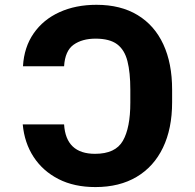

<svg xmlns="http://www.w3.org/2000/svg" viewBox="-20 -757 799 787"><path d="M73.2 -247.1H242.7Q250 -126.5 369.6 -126.5Q453.1 -126.5 483.6 -179.7Q514.2 -232.9 514.2 -335.9V-389.6Q514.2 -460 502.4 -506.3Q490.7 -552.7 460 -575.7Q429.2 -598.6 371.6 -598.6Q316.9 -598.6 281.7 -573.7Q246.6 -548.8 242.7 -485.4H74.2Q78.6 -563.5 117.9 -620.1Q157.2 -676.8 223.6 -707Q290 -737.3 375.5 -737.3Q474.6 -737.3 543.9 -695.3Q613.3 -653.3 649.4 -575.4Q685.5 -497.6 685.5 -389.6V-337.9Q685.5 -229.5 647.9 -151.6Q610.4 -73.7 540 -32Q469.7 9.8 371.1 9.8Q284.2 9.8 220 -22.9Q155.8 -55.7 117.9 -113.5Q80.1 -171.4 73.2 -247.1Z"/></svg>

Font: Inter Display ExtraBold
Style: Regular
Weight: 800
Designer: Rasmus Andersson
Foundry: rsms
Version: Version 4.000;git-a52131595